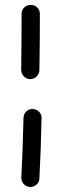

<svg xmlns="http://www.w3.org/2000/svg" viewBox="-20 -721 249 778"><path d="M104.5 -701.2Q120.1 -701.2 130.9 -690.7Q141.6 -680.2 141.6 -664.6Q141.6 -611.3 141.1 -553.7Q140.6 -496.1 139.6 -436.5Q139.2 -421.4 128.2 -410.9Q117.2 -400.4 102.1 -400.4Q86.9 -400.9 76.4 -411.6Q65.9 -422.4 65.9 -437.5Q66.9 -497.1 67.1 -554.2Q67.4 -611.3 67.4 -664.6Q67.4 -680.2 78.4 -690.7Q89.4 -701.2 104.5 -701.2ZM112.3 -279.3Q127.9 -278.8 138.4 -268.1Q148.9 -257.3 148.4 -242.2Q147 -176.3 144.8 -114Q142.6 -51.8 139.6 2Q139.2 17.1 127.9 27.1Q116.7 37.1 101.1 36.6Q85.9 35.6 75.9 24.4Q65.9 13.2 66.4 -2Q69.3 -55.7 71.5 -116.7Q73.7 -177.7 75.2 -243.2Q75.7 -258.8 86.4 -269.3Q97.2 -279.8 112.3 -279.3Z"/></svg>

Font: Mikhak-DS2-FD Regular
Style: Regular
Weight: 400
Designer: Amin Abedi
Version: Version 3.4